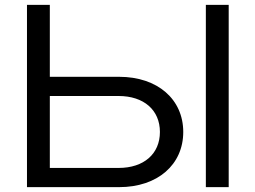

<svg xmlns="http://www.w3.org/2000/svg" viewBox="-20 -770 1051 790"><path d="M470 0C629 0 734 -93 734 -227C734 -361 629 -454 470 -454H185V-750H91V0ZM185 -375H468C572 -375 638 -317 638 -227C638 -137 572 -79 468 -79H185ZM827 0H921V-750H827Z"/></svg>

Font: Bounded Light
Style: Regular
Weight: 300
Designer: Vlad Churkin
Version: Version 3.0